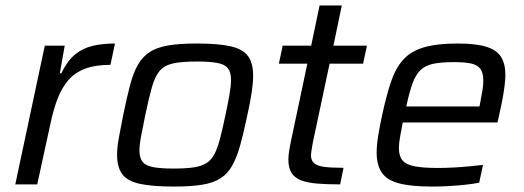

<svg xmlns="http://www.w3.org/2000/svg" viewBox="-20 -678 1928 706"><path d="M36.2 0 144.7 -510H217.9L200 -408.6H205.6Q227.2 -453.8 255.4 -477.2Q283.7 -500.5 320.3 -509.3Q357 -518 402.8 -518L386.1 -439.6Q330.3 -439.6 292.3 -425.1Q254.4 -410.6 230.7 -382.6Q207 -354.7 191.9 -315.5Q176.9 -276.3 166.3 -226.9L116.9 0Z M619.7 8Q539.7 8 493.9 -2.1Q448.1 -12.2 429.3 -37.8Q410.5 -63.5 410.5 -108.7Q410.5 -135.6 417 -171.4Q423.4 -207.3 432.9 -254.5Q446.3 -319 458.1 -364.5Q469.8 -409.9 487.1 -439.9Q504.3 -469.9 530.9 -487Q557.5 -504 599.2 -511Q640.8 -518 703.1 -518Q783.2 -518 828.2 -507.7Q873.2 -497.4 892 -471.7Q910.8 -446 910.8 -400.3Q910.8 -373.4 905.4 -337.3Q900 -301.3 889.5 -254.5Q876 -190.1 863.5 -144.9Q851 -99.6 834.2 -69.6Q817.5 -39.6 791.2 -22.6Q764.9 -5.5 723.4 1.2Q682 8 619.7 8ZM619.5 -58.2Q663.7 -58.2 692.7 -62.6Q721.7 -67.1 739.6 -78.6Q757.5 -90.2 768.9 -112.1Q780.2 -134 789.3 -169.1Q798.5 -204.2 808.9 -254.5Q818.2 -298.6 823.9 -330.6Q829.5 -362.7 829.5 -384.9Q829.5 -412.5 817.9 -427Q806.4 -441.5 778.9 -446.6Q751.4 -451.8 703.3 -451.8Q648.3 -451.8 616.1 -444.7Q583.9 -437.6 566.7 -416.9Q549.5 -396.2 538.5 -357.2Q527.4 -318.3 514.1 -254.5Q505.1 -210 499 -178.1Q492.8 -146.3 492.8 -124.1Q492.8 -97 504.3 -82.8Q515.9 -68.5 543.6 -63.4Q571.4 -58.2 619.5 -58.2Z M1230.7 0Q1181.7 0 1145.8 -3Q1110 -5.9 1086.6 -15.2Q1063.2 -24.5 1051.8 -42.6Q1040.4 -60.8 1040.4 -91.2Q1040.4 -100.3 1041.4 -110Q1042.5 -119.8 1044.5 -131.2Q1046.5 -142.7 1049.1 -155.5L1110.1 -443.8H1005.4L1019.5 -510H1124.2L1155.2 -658H1236.9L1205.9 -510H1329.2L1315.1 -443.8H1191.9L1130.7 -155.5Q1129.7 -150.5 1128.1 -141.1Q1126.5 -131.7 1125 -122Q1123.4 -112.4 1123.4 -107.8Q1123.4 -87.7 1135.5 -77.6Q1147.6 -67.4 1173.8 -64.2Q1200 -61 1243.2 -61Z M1568.2 8Q1492 8 1447.3 -3.8Q1402.5 -15.6 1383.8 -43.4Q1365 -71.2 1365 -117Q1365 -143.5 1370.5 -177.8Q1376 -212.1 1385 -254Q1400.5 -325.2 1417.1 -375.4Q1433.7 -425.7 1461.4 -457.2Q1489.1 -488.8 1537 -503.4Q1584.9 -518 1662 -518Q1729.7 -518 1768 -506.1Q1806.3 -494.3 1822.3 -469Q1838.3 -443.7 1838.3 -402.3Q1838.3 -387.8 1835.6 -364.4Q1832.9 -340.9 1827.6 -313.2Q1822.4 -285.4 1815.4 -254.9L1809.2 -227.8H1461Q1455.1 -197.6 1451 -174.2Q1446.8 -150.8 1446.8 -133.2Q1446.8 -104.3 1459.9 -88.4Q1473 -72.5 1504.6 -66.5Q1536.1 -60.4 1590.7 -60.4Q1615 -60.4 1644.3 -61.9Q1673.6 -63.3 1703.1 -66.1Q1732.5 -68.8 1756 -71.7L1742 -6.1Q1721.2 -2.1 1691.7 1.2Q1662.3 4.5 1630 6.2Q1597.8 8 1568.2 8ZM1473.9 -286.4H1743.1L1746 -301.4Q1750.9 -326.8 1754.1 -346.6Q1757.2 -366.3 1757.2 -381Q1757.2 -410.8 1746 -425.3Q1734.7 -439.8 1711.2 -444.7Q1687.7 -449.6 1649.9 -449.6Q1602.5 -449.6 1572.9 -443.4Q1543.4 -437.3 1525.8 -419.9Q1508.1 -402.5 1496.6 -370.6Q1485.1 -338.6 1473.9 -286.4Z"/></svg>

Font: Saira Thin
Style: Italic
Weight: 100
Italic angle: -12°
Designer: Hector Gatti with collaboration of the Omnibus-Type team
Foundry: Omnibus-Type
Version: Version 1.101